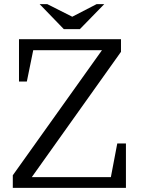

<svg xmlns="http://www.w3.org/2000/svg" viewBox="-20 -910 682 930"><path d="M548 -215 517 -52H134L566 -659V-720H72V-515H110L141 -667H474L42 -61V0H590V-215ZM367 -769 485 -890H448L330 -829L209 -890H172L289 -769Z"/></svg>

Font: GradeGX
Style: Regular
Weight: 100
Width: 1
Designer: Adam Twardoch
Foundry: Adam Twardoch
Version: Version 2.002; DEVELOPMENT